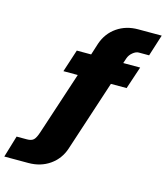

<svg xmlns="http://www.w3.org/2000/svg" viewBox="-178 -821 939 1086"><g transform="rotate(15 291.5 -277.5)"><path d="M-50 168 -12 41H49Q74.5 41 87.2 29.2Q100 17.5 112 -20L232 -385H148L191 -517H275L297 -586Q319 -650 371.8 -686.5Q424.5 -723 495 -723H633L593 -597H533Q516 -597 498 -582.2Q480 -567.5 473 -547L463 -517H562L518 -385H426L290 30Q269 93.5 215.8 130.8Q162.5 168 91 168Z"/></g></svg>

Font: Public Sans Black
Style: Italic
Weight: 900
Italic angle: -8°
Designer: The Public Sans project authors (U.S. Web Design System). Libre Franklin designed by Pablo Impallari and Rodrigo Fuenzal
Version: Version 1.007; ttfautohint (v1.8.1) -l 8 -r 50 -G 200 -x 14 